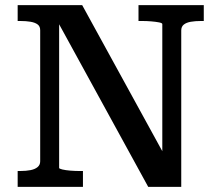

<svg xmlns="http://www.w3.org/2000/svg" viewBox="-20 -730 857 750"><path d="M49 0V-62H59Q82 -62 99.5 -65.5Q117 -69 127 -77.5Q137 -86 137 -100V-612Q137 -627 127 -634.5Q117 -642 99.5 -645Q82 -648 59 -648H49V-710H301L629 -112L614 -111V-636Q614 -640 601.5 -642.5Q589 -645 571 -646.5Q553 -648 535 -648H521V-710H776V-648H765Q743 -648 725.5 -645Q708 -642 698 -634Q688 -626 688 -611V0H559L193 -668L211 -667V-74Q211 -71 223.5 -68Q236 -65 254.5 -63.5Q273 -62 290 -62H304V0Z"/></svg>

Font: Roboto Serif Medium
Style: Regular
Weight: 500
Designer: Greg Gazdowicz
Foundry: Commercial Type
Version: Version 1.008